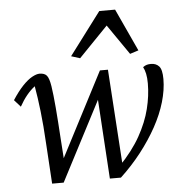

<svg xmlns="http://www.w3.org/2000/svg" viewBox="-49 -693 711 744"><g transform="rotate(-5 306.5 -321.0)"><path d="M124 3.9 114.3 -152.3Q110.4 -223.6 104 -278.8Q97.7 -334 89.8 -377.9Q55.7 -351.6 29.3 -303.7L4.9 -331.1Q26.4 -364.3 46.4 -385.3Q66.4 -406.2 83.5 -415.5Q100.6 -424.8 112.3 -424.8Q131.8 -424.8 140.6 -414.1Q149.4 -403.3 154.3 -372.1Q159.2 -340.8 163.6 -288.1Q168 -235.4 171.9 -170.9L180.7 -42H152.3L346.7 -417H377.9L402.3 -43L389.6 -40Q442.4 -94.7 472.2 -147.9Q502 -201.2 514.6 -252Q527.3 -302.7 527.3 -350.6Q527.3 -373 523.9 -388.7Q520.5 -404.3 514.6 -415Q522.5 -420.9 529.8 -422.9Q537.1 -424.8 545.9 -424.8Q565.4 -424.8 577.1 -412.1Q588.9 -399.4 588.9 -362.3Q588.9 -320.3 575.2 -273.4Q561.5 -226.6 535.2 -178.7Q508.8 -130.9 472.7 -84.5Q436.5 -38.1 391.6 3.9H348.6L327.1 -337.9H346.7L168.9 3.9ZM502 -481.4 468.8 -470.7 364.3 -622.1H420.9L274.4 -470.7L240.2 -481.4L364.3 -646.5H425.8Z"/></g></svg>

Font: Crimson Pro Light
Style: Italic
Weight: 300
Italic angle: -12°
Designer: Jacques Le Bailly
Foundry: Baron von Fonthausen
Version: Version 1.003